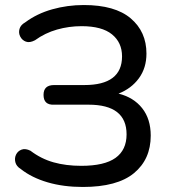

<svg xmlns="http://www.w3.org/2000/svg" viewBox="-20 -734 678 763"><path d="M309 9Q232 9 169 -9.5Q106 -28 63 -62Q45 -73 41 -89.5Q37 -106 44 -120Q51 -134 66 -139.5Q81 -145 101 -135Q143 -103 192.5 -89Q242 -75 303 -75Q395 -75 439 -106.5Q483 -138 483 -200Q483 -318 332 -318H195Q153 -316 153 -357Q153 -396 195 -396H315Q465 -396 465 -510Q465 -565 425 -597.5Q385 -630 304 -630Q254 -630 206.5 -616.5Q159 -603 119 -574Q98 -563 83 -568.5Q68 -574 60.5 -588.5Q53 -603 57.5 -619Q62 -635 80 -645Q127 -680 187.5 -697Q248 -714 313 -714Q437 -714 499.5 -661Q562 -608 562 -521Q562 -464 532 -423Q502 -382 451 -362Q511 -347 545 -304Q579 -261 579 -195Q579 -101 512.5 -46Q446 9 309 9Z"/></svg>

Font: Chiron GoRound TC
Style: Regular
Weight: 400
Designer: Ryoko NISHIZUKA 西塚涼子 (kana, bopomofo & ideographs); Paul D. Hunt (Latin, Greek & Cyrillic); Sandoll Communications 산돌커뮤니
Foundry: Adobe
Version: Version 1.000;hotconv 1.1.1;makeotfexe 2.6.0